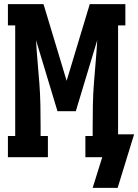

<svg xmlns="http://www.w3.org/2000/svg" viewBox="-20 -755 664 922"><path d="M545 147H425L471 0H390V-102H425V-147Q425 -199 426 -251Q427 -303 431 -355Q435 -407 439.5 -458.5Q444 -510 447 -562L344 -221H256L153 -562Q156 -510 160.5 -458.5Q165 -407 169 -355Q173 -303 174 -251Q175 -199 175 -147V-102H210V0H18V-102H53V-633H18V-735H189L300 -367L411 -735H582V-633H547V-110H624Z"/></svg>

Font: Iosevka HT Extrabold Extended
Style: Regular
Weight: 800
Width: 7
Monospace: yes
Designer: Belleve Invis
Foundry: Belleve Invis
Version: Version 32.3.0; ttfautohint (v1.8.4)